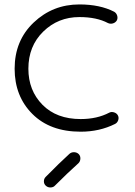

<svg xmlns="http://www.w3.org/2000/svg" viewBox="-20 -573 608 866"><path d="M344 21Q206 21 126 -59Q46 -139 46 -263Q46 -390 132 -471.5Q218 -553 338 -553Q431 -553 495 -520Q505 -514 508.5 -502.5Q512 -491 507 -481Q501 -471 489.5 -467.5Q478 -464 467 -469Q416 -496 338 -496Q242 -496 175 -430.5Q108 -365 108 -263Q108 -165 171.5 -100.5Q235 -36 344 -36Q418 -36 473 -65Q483 -70 495 -66Q507 -62 512 -52Q517 -42 513 -30.5Q509 -19 499 -14Q429 21 344 21ZM186 225Q249 161 293 121Q302 113 314.5 113.5Q327 114 335 122Q343 130 342.5 142.5Q342 155 334 163Q286 206 228 264Q221 272 208.5 272.5Q196 273 187 265Q178 257 178 245Q178 233 186 225Z"/></svg>

Font: Hoogli Medium
Style: Regular
Weight: 500
Designer: Anand Singh Naorem
Foundry: Brand New Type
Version: Version 1.00 b007